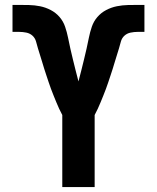

<svg xmlns="http://www.w3.org/2000/svg" viewBox="-20 -763 640 783"><path d="M234 0V-294Q227 -307 221 -320Q215 -333 209.5 -346.5Q204 -360 198.5 -373.5Q193 -387 188 -400.5Q183 -414 178.5 -427.5Q174 -441 169.5 -454.5Q165 -468 160.5 -482Q156 -496 152 -510Q148 -524 143.5 -537.5Q139 -551 135 -565Q131 -579 127 -593.5Q123 -608 112.5 -617.5Q102 -627 87.5 -630Q73 -633 58 -633H31V-743H52Q75 -743 98 -742.5Q121 -742 143.5 -737.5Q166 -733 187 -722Q208 -711 223 -693.5Q238 -676 245.5 -654Q253 -632 257.5 -609.5Q262 -587 267 -564.5Q272 -542 277.5 -520Q283 -498 288.5 -475.5Q294 -453 300 -431Q306 -453 311.5 -475.5Q317 -498 322.5 -520Q328 -542 333 -564.5Q338 -587 342.5 -609.5Q347 -632 354.5 -654Q362 -676 377 -693.5Q392 -711 413 -722Q434 -733 456.5 -737.5Q479 -742 502 -742.5Q525 -743 548 -743H569V-633H542Q527 -633 512.5 -630Q498 -627 487.5 -617.5Q477 -608 473 -593.5Q469 -579 465 -565Q461 -551 456.5 -537.5Q452 -524 448 -510Q444 -496 439.5 -482Q435 -468 430.5 -454.5Q426 -441 421.5 -427.5Q417 -414 412 -400.5Q407 -387 401.5 -373.5Q396 -360 390.5 -346.5Q385 -333 379 -320Q373 -307 366 -294V0Z"/></svg>

Font: Iosevka Aile Extrabold
Style: Regular
Weight: 800
Designer: Belleve Invis
Foundry: Belleve Invis
Version: Version 27.3.5; ttfautohint (v1.8.4)